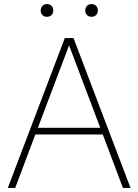

<svg xmlns="http://www.w3.org/2000/svg" viewBox="-20 -928 683 948"><path d="M18.5 0 300 -740H343L624.5 0H587L487.5 -264H154.5L55 0ZM167 -297H475L321 -704ZM432 -845Q418.5 -845 409.8 -853.5Q401 -862 401 -876Q401 -890.5 409.8 -899.2Q418.5 -908 432 -908Q445.5 -908 454.2 -899.2Q463 -890.5 463 -876Q463 -862 454.2 -853.5Q445.5 -845 432 -845ZM212 -845Q198.5 -845 189.8 -853.5Q181 -862 181 -876Q181 -890.5 189.8 -899.2Q198.5 -908 212 -908Q225.5 -908 234.2 -899.2Q243 -890.5 243 -876Q243 -862 234.2 -853.5Q225.5 -845 212 -845Z"/></svg>

Font: Encode Sans Th
Style: Regular
Weight: 100
Designer: Multiple Designers
Foundry: Impallari Type
Version: Version 3.002; ttfautohint (v1.8.3) -l 8 -r 50 -G 200 -x 14 